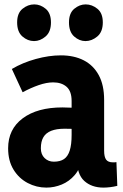

<svg xmlns="http://www.w3.org/2000/svg" viewBox="-20 -837 560 874"><path d="M330 -114H354Q345 -69 320 -40Q295 -11 261 3Q227 17 191 17Q146 17 106 -4Q66 -25 41.5 -65Q17 -105 17 -162Q17 -249 83.5 -298.5Q150 -348 264 -348Q284 -348 316.5 -346.5Q349 -345 372 -340V-244Q347 -248 324.5 -249.5Q302 -251 273 -251Q237 -251 213 -241.5Q189 -232 177.5 -212.5Q166 -193 166 -162Q166 -134 183 -117.5Q200 -101 225 -101Q254 -101 271.5 -113Q289 -125 297.5 -152Q306 -179 306 -223V-377Q306 -422 283 -442Q260 -462 222 -462Q192 -462 156 -449.5Q120 -437 83 -417L34 -523Q83 -552 143 -568.5Q203 -585 257 -585Q317 -585 361 -562.5Q405 -540 429.5 -495Q454 -450 454 -382V-151Q454 -123 463 -110.5Q472 -98 494 -98Q497 -98 501.5 -98Q506 -98 510 -99L514 9Q498 13 481.5 15Q465 17 451 17Q397 17 363.5 -13.5Q330 -44 330 -114ZM135 -650Q106 -650 82 -671Q58 -692 58 -735Q58 -777 82.5 -797Q107 -817 136 -817Q164 -817 188 -797Q212 -777 212 -735Q212 -692 187.5 -671Q163 -650 135 -650ZM369 -650Q341 -650 317.5 -671Q294 -692 294 -735Q294 -777 318 -797Q342 -817 370 -817Q399 -817 423.5 -797Q448 -777 448 -735Q448 -692 423 -671Q398 -650 369 -650Z"/></svg>

Font: Yaldevi ExtraLight
Style: Bold
Weight: 700
Version: Version 1.100